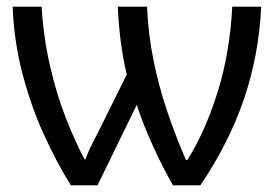

<svg xmlns="http://www.w3.org/2000/svg" viewBox="-20 -557 829 577"><path d="M765 -537Q758 -391 713 -259Q668 -127 582 0H500Q470 -52 440 -117.5Q410 -183 391 -242L273 0H193Q151 -67 112 -152.5Q73 -238 47.5 -335.5Q22 -433 18 -537H105Q111 -442 131 -356Q151 -270 179 -199.5Q207 -129 234 -78H237Q246 -104 260 -130.5Q274 -157 287 -184L361 -333Q349 -383 342.5 -435.5Q336 -488 334 -537H422Q425 -456 441.5 -375Q458 -294 484 -218Q510 -142 539 -76H543Q597 -162 634 -280.5Q671 -399 678 -537Z"/></svg>

Font: Go Noto Current
Style: Regular
Weight: 400
Designer: Monotype Design Team
Foundry: Monotype Imaging Inc.
Version: Version 2.007; ttfautohint (v1.8) -l 8 -r 50 -G 200 -x 14 -D